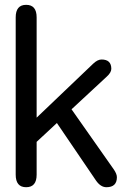

<svg xmlns="http://www.w3.org/2000/svg" viewBox="-20 -783 540 806"><path d="M280.3 -324.2 458 -71.3Q470.7 -52.7 470.7 -39.1Q470.7 2.9 426.8 2.9Q402.3 2.9 382.8 -25.4L218.8 -266.6L133.8 -187.5V-49.8Q133.8 2.9 89.8 2.9Q45.9 2.9 45.9 -49.8V-710Q45.9 -762.7 89.8 -762.7Q133.8 -762.7 133.8 -710V-289.1L371.1 -515.6Q389.6 -533.2 406.2 -533.2Q447.3 -533.2 447.3 -494.1Q447.3 -478.5 427.7 -460.9Z"/></svg>

Font: MotoyaLMaru
Style: W3 mono
Weight: 400
Version: Version 1.01